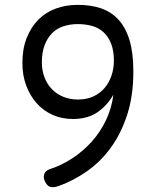

<svg xmlns="http://www.w3.org/2000/svg" viewBox="-20 -759 640 789"><path d="M300 -660Q268 -660 240.5 -651Q213 -642 193.5 -622Q174 -602 163 -572.5Q152 -543 152 -502Q152 -470 162.5 -442Q173 -414 192.5 -393.5Q212 -373 239.5 -361.5Q267 -350 300 -350Q335 -350 362 -362Q389 -374 408 -395.5Q427 -417 437.5 -446.5Q448 -476 448 -509Q448 -551 436.5 -580Q425 -609 405 -627Q385 -645 358 -652.5Q331 -660 300 -660ZM222 5Q203 12 189 9.5Q175 7 166 -11Q157 -27 161.5 -42.5Q166 -58 185 -64Q234 -80 278 -109Q322 -138 357 -177Q392 -216 415.5 -265Q439 -314 446 -370Q420 -325 380 -297.5Q340 -270 279 -270Q234 -270 196 -287Q158 -304 130.5 -335Q103 -366 87.5 -408Q72 -450 72 -500Q72 -558 89.5 -602.5Q107 -647 137 -677.5Q167 -708 208.5 -723.5Q250 -739 299 -739Q354 -739 396 -724.5Q438 -710 467.5 -677.5Q497 -645 512.5 -593Q528 -541 528 -466Q528 -366 503 -288.5Q478 -211 436 -153Q394 -95 338.5 -56Q283 -17 222 5Z"/></svg>

Font: Maple Mono Normal NL Light
Style: Regular
Weight: 300
Monospace: yes
Designer: subframe7536
Version: Version 7.000